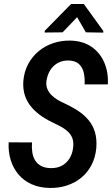

<svg xmlns="http://www.w3.org/2000/svg" viewBox="-20 -922 555 952"><path d="M342.3 -187.5Q345.7 -212.4 340.6 -230.7Q335.4 -249 323.2 -262.7Q311 -276.4 293.7 -287.1Q276.4 -297.9 255.4 -307.6Q220.7 -323.2 190.7 -343Q160.6 -362.8 138.2 -388.2Q115.7 -413.6 104.2 -446.3Q92.8 -479 95.7 -520.5Q99.6 -566.4 119.4 -603.8Q139.2 -641.1 171.1 -667.7Q203.1 -694.3 243.7 -708Q284.2 -721.7 329.1 -720.7Q391.6 -719.2 434.1 -689.7Q476.6 -660.2 497.3 -611.3Q518.1 -562.5 514.6 -503.4H399.4Q401.4 -532.2 395.8 -559.6Q390.1 -586.9 372.1 -604Q354 -621.1 319.8 -622.1Q289.6 -622.6 266.1 -609.4Q242.7 -596.2 228.5 -573Q214.4 -549.8 210.4 -520.5Q207.5 -498.5 214.6 -481.4Q221.7 -464.4 234.6 -451.2Q247.6 -438 264.6 -427.7Q281.7 -417.5 299.3 -409.7Q336.4 -392.6 366.9 -372.6Q397.5 -352.5 419.2 -326.4Q440.9 -300.3 450.9 -266.4Q460.9 -232.4 457.5 -188Q453.1 -141.1 433.8 -104Q414.6 -66.9 383.1 -41Q351.6 -15.1 310.8 -2Q270 11.2 224.1 9.8Q175.3 8.8 136.7 -8.5Q98.1 -25.9 72 -56.6Q45.9 -87.4 33.2 -128.2Q20.5 -168.9 22.9 -216.3L138.7 -215.8Q136.7 -190.4 140.1 -167.2Q143.6 -144 154.3 -126.7Q165 -109.4 184.1 -99.1Q203.1 -88.9 232.4 -88.4Q263.2 -87.9 286.4 -100.3Q309.6 -112.8 324 -135.3Q338.4 -157.7 342.3 -187.5ZM395.5 -902.3 492.2 -768.6V-760.3L405.8 -761.7L362.3 -836.9L290.5 -761.7L201.7 -760.7V-769L332.5 -902.3Z"/></svg>

Font: Roboto Condensed Medium
Style: Italic
Weight: 500
Italic angle: -12°
Designer: Christian Robertson
Foundry: Google
Version: Version 3.0; 2020